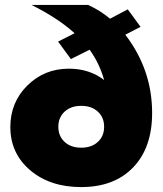

<svg xmlns="http://www.w3.org/2000/svg" viewBox="-20 -750 662 780"><path d="M499 -712 551 -641 489 -609Q598 -467 598 -291Q598 -150 521 -70Q444 10 310 10Q183 10 102.5 -58.5Q22 -127 22 -234Q22 -334 91 -402.5Q160 -471 260 -471Q343 -471 403 -425Q384 -493 344 -548L268 -510L216 -581L283 -615Q216 -676 108 -730H338Q388 -707 427 -674ZM242.5 -296.5Q217 -273 217 -235Q217 -197 242.5 -173.5Q268 -150 310 -150Q352 -150 377.5 -173.5Q403 -197 403 -235Q403 -273 377.5 -296.5Q352 -320 310 -320Q268 -320 242.5 -296.5Z"/></svg>

Font: Raleway
Style: Heavy
Weight: 900
Designer: Matt McInerney, Pablo Impallari, Rodrigo Fuenzalida
Foundry: Matt McInerney, Pablo Impallari, Rodrigo Fuenzalida
Version: Version 2.001